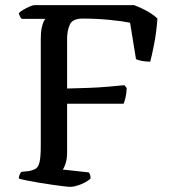

<svg xmlns="http://www.w3.org/2000/svg" viewBox="-20 -724 660 744"><path d="M251 0Q244 0 224.5 -2.5Q205 -5 179.5 -8.5Q154 -12 128.5 -16.5Q103 -21 82.5 -25Q62 -29 53 -32Q53 -40 56 -47Q59 -54 63 -58L91 -61Q108 -64 118.5 -70.5Q129 -77 133.5 -97Q138 -117 138 -159V-572Q138 -599 141.5 -615.5Q145 -632 149.5 -641Q154 -650 156 -651H64Q60 -655 57 -661Q54 -667 53 -673Q58 -679 70 -686Q82 -693 94.5 -698.5Q107 -704 113 -704H500Q525 -695 550 -681Q575 -667 590 -652Q586 -597 577 -551.5Q568 -506 562 -485Q545 -485 529.5 -488Q514 -491 507 -495L484 -636Q455 -642 404.5 -647Q354 -652 300 -652Q261 -652 250.5 -628.5Q240 -605 240 -573V-381Q286 -382 325 -383.5Q364 -385 398.5 -388Q433 -391 462 -394L471 -383Q470 -360 466 -344.5Q462 -329 459 -322H240V-133Q240 -109 234.5 -91.5Q229 -74 223 -67L324 -56Q327 -53 329 -46.5Q331 -40 331 -32Q318 -20 294 -10Q270 0 251 0Z"/></svg>

Font: Texturina Medium 12pt
Style: Regular
Weight: 400
Version: Version 1.002